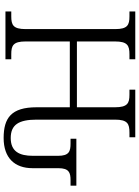

<svg xmlns="http://www.w3.org/2000/svg" viewBox="126 -880 764 1056"><g transform="rotate(90 508.0 -352.0)"><path d="M739 10C848 10 905 -50 905 -149V-291C905 -350 930 -358 971 -358H1001V-390H743V-358H769C813 -358 837 -350 837 -289V-151C837 -76 813 -29 739 -29C666 -29 638 -73 638 -172V-602C638 -672 661 -682 709 -682H735V-714H473V-682H501C547 -682 570 -672 570 -602V-393H208V-602C208 -672 231 -682 279 -682H306V-714H43V-682H70C117 -682 140 -672 140 -604V-111C140 -42 117 -32 70 -32H43V0H306V-32H278C231 -32 208 -42 208 -111V-354H570V-171C570 -32 629 10 739 10Z"/></g></svg>

Font: Noto Serif Light
Style: Regular
Weight: 300
Designer: Monotype Design Team
Foundry: Monotype Imaging Inc.
Version: Version 2.013